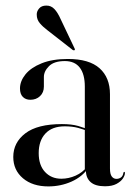

<svg xmlns="http://www.w3.org/2000/svg" viewBox="-20 -658 480 687"><path d="M287.5 -47V-51L283.5 -48V-348Q283.5 -392.5 265.5 -416Q247.5 -439.5 212 -439.5Q173.5 -439.5 155.2 -421.2Q137 -403 137 -382.5V-348Q137 -327 123.2 -314Q109.5 -301 88.5 -301Q72 -301 61.8 -311.2Q51.5 -321.5 51.5 -341.5Q51.5 -367.5 71 -391.8Q90.5 -416 129 -431.5Q167.5 -447 223 -447Q299 -447 336.2 -413.8Q373.5 -380.5 373.5 -321V-55Q373.5 -35 380 -26.5Q386.5 -18 396.5 -18Q406 -18 413 -23.2Q420 -28.5 421.5 -39.5Q422 -41.5 422.8 -42.2Q423.5 -43 424.5 -43Q426 -43 426.5 -42Q427 -41 427 -39Q427 -30.5 419.8 -19.5Q412.5 -8.5 396.8 0Q381 8.5 355.5 8.5Q321 8.5 304.2 -6.5Q287.5 -21.5 287.5 -47ZM27.5 -96.5Q27.5 -148 70.8 -181Q114 -214 201.5 -214Q236.5 -214 260 -207.2Q283.5 -200.5 303.5 -191L300 -186Q280.5 -195 259.2 -200.5Q238 -206 212 -206Q166.5 -206 142.5 -180.2Q118.5 -154.5 118.5 -110Q118.5 -67 141 -42.8Q163.5 -18.5 199.5 -18.5Q225.5 -18.5 250.5 -29.5Q275.5 -40.5 292.5 -62.5L297 -58Q274.5 -25.5 235.8 -8.2Q197 9 153 9Q96.5 9 62 -20.2Q27.5 -49.5 27.5 -96.5ZM197.5 -588.5 246.5 -485.5Q247.5 -483.5 248 -482Q248.5 -480.5 247 -479Q246 -477.5 244 -478Q242 -478.5 240.5 -479L149.5 -550Q133.5 -562 122.5 -575Q111.5 -588 111.5 -605.5Q111 -617 119.8 -627.5Q128.5 -638 145.5 -638Q162.5 -638.5 174.8 -625.5Q187 -612.5 197.5 -588.5Z"/></svg>

Font: Fraunces 96pt
Style: Regular
Weight: 400
Version: Version 1.000;[b76b70a41]